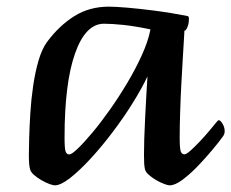

<svg xmlns="http://www.w3.org/2000/svg" viewBox="-20 -544 695 577"><path d="M144.5 13Q139.5 13 128.3 8.9Q117.1 4.8 104.7 -2.4Q92.2 -9.6 82.4 -18.1Q72.7 -26.5 70.4 -35.1Q66.7 -47.8 66.7 -78.1Q66.7 -96.8 67.7 -130.4Q68.7 -163.9 71.2 -204.7Q73.7 -245.5 79.7 -286.4Q85.7 -327.3 95.7 -361.7Q105.7 -396 120.7 -417Q157.4 -466.7 203 -495.3Q248.7 -524 306.7 -524Q325.9 -524 362.2 -521Q398.4 -517.9 445.4 -511.9Q492.4 -505.9 542.5 -496Q544.4 -495.7 546.1 -494.4Q547.7 -493.1 547.7 -487.5Q547.7 -472.4 543.1 -462Q538.5 -451.7 534.2 -451.7Q534.2 -448.7 532.8 -426.2Q531.5 -403.7 529.3 -368Q527.1 -332.4 524.9 -290.6Q522.7 -248.8 521.4 -206.9Q520 -165.1 520 -131.3Q520 -97.5 523.2 -88.9Q526.4 -80.2 534.5 -80.2Q540.2 -80.2 553 -91.8Q565.8 -103.4 581.2 -119.6Q596.6 -135.9 609.7 -151.7Q622.8 -167.6 629.3 -175.4Q632.8 -179.3 634.2 -181Q635.5 -182.7 637.8 -182.7Q642.4 -182.7 648.8 -172.1Q655.2 -161.5 655.2 -150Q655.2 -145.7 654 -141.7Q652.7 -137.6 649.8 -133.8Q639.3 -119 619.1 -94.7Q598.9 -70.4 575 -45.5Q551 -20.5 528.5 -3.8Q506.1 13 489.8 13Q484.8 13 473.6 8.9Q462.4 4.8 449.9 -2.4Q437.5 -9.6 427.7 -18.1Q418 -26.5 415.7 -35.1Q414 -42 413.3 -52.5Q412.7 -63 412.7 -78.1Q412.7 -97 413.5 -126Q414.4 -155 416.1 -188.3Q417.7 -221.6 419.6 -254.6Q421.5 -287.6 423.2 -314.5Q406.5 -278.9 379.1 -234.9Q351.8 -190.9 318.8 -147.4Q285.9 -103.8 252.5 -67.5Q219.1 -31.3 190.8 -9.1Q162.5 13 144.5 13ZM188.5 -79.9Q195.3 -79.9 213.7 -97.5Q232.2 -115.1 257.4 -145.2Q282.6 -175.2 309.9 -213.9Q337.2 -252.5 362.4 -294.7Q387.5 -336.9 406.4 -378.5Q425.3 -420.1 432.2 -455.7Q385.3 -465.5 350.9 -469.1Q316.6 -472.7 292.5 -472.7Q237 -472.7 205.5 -383.3Q174 -294 174 -130.7Q174 -97.2 177.2 -88.6Q180.4 -79.9 188.5 -79.9Z"/></svg>

Font: Briem Hand Thin
Style: Regular
Weight: 100
Designer: Gunnlaugur SE Briem, Eben Sorkin
Foundry: Sorkin Type Co.
Version: Version 1.003